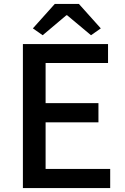

<svg xmlns="http://www.w3.org/2000/svg" viewBox="-20 -961 640 981"><path d="M97 0H543V-98H213V-336H483V-434H213V-639H532V-736H97ZM148 -816 198 -781 319 -883H323L445 -781L495 -816L383 -941H260Z"/></svg>

Font: Genne Gothic Medium
Style: Regular
Weight: 500
Designer: Ryoko NISHIZUKA (kana & ideographs); Paul D. Hunt (Latin, Greek & Cyrillic); Wenlong ZHANG (bopomofo); Sandoll Communica
Foundry: Adobe Systems Incorporated
Version: Version 1.004;PS 1.004;hotconv 16.6.51;makeotf.lib2.5.65220